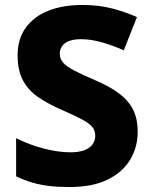

<svg xmlns="http://www.w3.org/2000/svg" viewBox="-20 -744 611 774"><path d="M535 -212Q535 -152 505.5 -101.5Q476 -51 415 -20.5Q354 10 260 10Q213 10 176.5 5.5Q140 1 108.5 -8.5Q77 -18 45 -33V-187Q99 -160 157 -145Q215 -130 264 -130Q298 -130 320 -138.5Q342 -147 353 -162Q364 -177 364 -196Q364 -219 350.5 -234Q337 -249 307 -264.5Q277 -280 227 -302Q172 -326 132.5 -353.5Q93 -381 72 -421Q51 -461 51 -521Q51 -587 84 -632.5Q117 -678 175.5 -701Q234 -724 312 -724Q379 -724 433.5 -709.5Q488 -695 532 -675L479 -541Q435 -561 390.5 -573.5Q346 -586 307 -586Q277 -586 258 -578.5Q239 -571 230 -557.5Q221 -544 221 -528Q221 -507 234.5 -491.5Q248 -476 279.5 -459.5Q311 -443 365 -420Q419 -397 457 -369.5Q495 -342 515 -305Q535 -268 535 -212Z"/></svg>

Font: Noto Sans Khmer ExtraBold
Style: Regular
Weight: 800
Version: Version 2.003